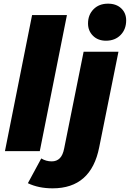

<svg xmlns="http://www.w3.org/2000/svg" viewBox="-20 -824 708 1047"><path d="M155 -742H345L197 0H7ZM132 175 205 40Q231 56 262 56Q289 56 306 39Q323 22 330 -15L436 -542H626L521 -21Q477 203 267 203Q190 203 132 175ZM460 -696Q460 -743 490 -773.5Q520 -804 569 -804Q614 -804 641 -778.5Q668 -753 668 -713Q668 -664 637.5 -633Q607 -602 558 -602Q514 -602 487 -629Q460 -656 460 -696Z"/></svg>

Font: Idrija
Style: Italic
Weight: 800
Italic angle: -11.3°
Designer: Julieta Ulanovsky
Foundry: Julieta Ulanovsky
Version: Version 7.200